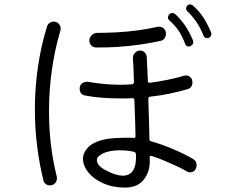

<svg xmlns="http://www.w3.org/2000/svg" viewBox="-20 -835 1040 870"><path d="M926 -663Q924 -662 919 -662Q907 -662 902 -674Q889 -707 871 -734Q853 -761 828 -785Q823 -790 823 -797Q823 -804 828 -809Q834 -815 842 -815Q847 -815 854 -810Q884 -783 902 -755Q920 -727 936 -689Q938 -685 938 -682Q938 -670 926 -663ZM843 -626Q839 -624 836 -624Q824 -624 819 -636Q806 -671 789.5 -695.5Q773 -720 748 -742Q741 -748 741 -756Q741 -762 746 -769Q753 -776 761 -776Q767 -776 774 -771Q800 -747 819.5 -718Q839 -689 854 -653Q856 -647 856 -644Q856 -633 843 -626ZM206 5Q196 5 187.5 -1Q179 -7 177 -17Q159 -88 148.5 -170.5Q138 -253 138 -341Q138 -434 151.5 -529Q165 -624 193 -715Q196 -725 204.5 -731Q213 -737 223 -737Q238 -737 246.5 -727Q255 -717 255 -704Q255 -700 253 -694Q228 -610 215 -517.5Q202 -425 202 -331Q202 -176 237 -36Q238 -33 238 -27Q238 -14 229 -4.5Q220 5 206 5ZM415 -620Q402 -620 393.5 -629Q385 -638 385 -651Q385 -665 395.5 -675.5Q406 -686 421 -686Q461 -686 509 -688.5Q557 -691 605 -697.5Q653 -704 691 -713Q707 -717 719.5 -708Q732 -699 732 -682Q732 -671 725.5 -661.5Q719 -652 708 -650Q669 -641 617.5 -633.5Q566 -626 513 -622.5Q460 -619 415 -620ZM547 15Q491 15 447.5 -4.5Q404 -24 380 -54Q356 -84 356 -115Q356 -145 382.5 -170.5Q409 -196 469 -206Q507 -211 551 -211Q560 -211 569 -211Q578 -211 585 -210H587Q594 -210 594 -218Q594 -235 592.5 -281.5Q591 -328 589 -381Q589 -390 580 -390Q567 -389 553 -389Q539 -389 525 -389Q484 -389 444 -392Q404 -395 366 -402Q341 -407 341 -434Q341 -450 353 -458Q365 -466 380 -464Q415 -458 451.5 -454.5Q488 -451 526 -451Q539 -451 552 -451.5Q565 -452 578 -453Q587 -455 587 -463Q586 -504 584.5 -534.5Q583 -565 582 -572Q582 -586 592 -596Q602 -606 615 -606Q627 -606 635.5 -597.5Q644 -589 645 -577L650 -468Q650 -459 659 -460Q738 -470 815 -492Q829 -496 840.5 -487Q852 -478 852 -462Q852 -438 830 -431Q793 -420 750 -411Q707 -402 661 -397Q652 -396 652 -387Q654 -329 655.5 -277Q657 -225 657 -205Q657 -196 664 -195Q710 -182 761.5 -160.5Q813 -139 854 -115Q871 -106 871 -86Q871 -77 867 -70Q859 -54 841 -54Q837 -54 834 -55.5Q831 -57 827 -58Q809 -69 780 -82.5Q751 -96 721 -108.5Q691 -121 668 -128Q667 -128 666.5 -128.5Q666 -129 665 -129Q658 -129 658 -120Q663 -65 634.5 -25Q606 15 547 15ZM468 -59Q508 -39 536 -39Q601 -39 596 -137Q594 -146 587 -147Q571 -151 554.5 -152.5Q538 -154 521 -154Q499 -154 478.5 -150Q458 -146 443 -138Q419 -126 419 -109Q419 -82 468 -59Z"/></svg>

Font: Kiwi Maru Light
Style: Regular
Weight: 300
Designer: Hiroki-Chan
Version: Version 1.100